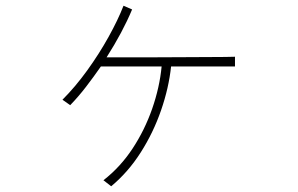

<svg xmlns="http://www.w3.org/2000/svg" viewBox="-20 -584 1040 670"><path d="M800 -352H577Q569 -277 542 -199Q515 -121 471 -52Q427 17 368 66L341 45Q400 -1 442.5 -65.5Q485 -130 511 -204.5Q537 -279 544 -352H332Q307 -316 280.5 -281.5Q254 -247 225 -217L198 -236Q243 -281 284.5 -338.5Q326 -396 359 -455.5Q392 -515 411 -564L441 -551Q408 -472 352 -384Q380 -384 424 -384Q468 -384 520.5 -384Q573 -384 625.5 -384.5Q678 -385 724 -385Q770 -385 800 -386Z"/></svg>

Font: Zen Kaku Gothic Antique Light
Style: Regular
Weight: 300
Designer: Yoshimichi Ohira
Foundry: Positype
Version: Version 1.001